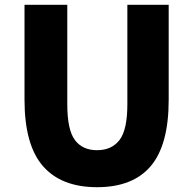

<svg xmlns="http://www.w3.org/2000/svg" viewBox="-20 -765 803 799"><path d="M384 14Q235 14 158.5 -74Q82 -162 82 -350V-745H260V-331Q260 -225 291.5 -182.5Q323 -140 384 -140Q445 -140 477.5 -182.5Q510 -225 510 -331V-745H682V-350Q682 -162 607.5 -74Q533 14 384 14Z"/></svg>

Font: Source Han Sans SC Heavy
Style: Regular
Weight: 900
Designer: Ryoko NISHIZUKA Ë•øÂ°öÊ∂ºÂ≠ê (kana, bopomofo & ideographs); Paul D. Hunt (Latin, Greek & Cyrillic); Sandoll Communicatio
Foundry: Adobe
Version: Version 2.004;hotconv 1.0.118;makeotfexe 2.5.65603